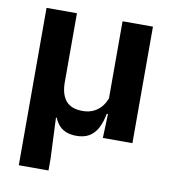

<svg xmlns="http://www.w3.org/2000/svg" viewBox="-76 -557 713 796"><g transform="rotate(10 280.0 -159.0)"><path d="M504 -490.5V0H379.5L384 -121L376 -129.5V-490.5ZM184 -199.5Q184 -175 189.5 -155.8Q195 -136.5 206 -123Q217 -109.5 234.8 -102.5Q252.5 -95.5 277 -95.5Q304 -95.5 324.8 -106Q345.5 -116.5 359 -134.5Q372.5 -152.5 378.5 -174.5L401 -101H378Q371.5 -66 358.5 -41Q345.5 -16 323.8 -2.8Q302 10.5 270 10.5Q245.5 10.5 227.2 3.5Q209 -3.5 196.8 -16.8Q184.5 -30 177 -49H173.5L181 122V172H56V-490.5H184Z"/></g></svg>

Font: Anek Latin Medium SemiBold
Style: Regular
Weight: 600
Version: Version 1.003